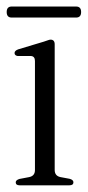

<svg xmlns="http://www.w3.org/2000/svg" viewBox="-22 -554 262 574"><path d="M141.5 -421.5V-46Q141.5 -28 159 -24.5L186 -19.5Q197.5 -16.5 197.5 -9Q197.5 0 185.5 0H36.5Q25 0 25 -9Q25 -15.5 36 -19L65 -24.5Q82.5 -28 82.5 -45.5V-371.5Q82.5 -385.5 71 -386.5H31Q21.5 -388 21.5 -395.5Q21.5 -402.5 32.5 -406.5L109 -429.5Q115.5 -431.5 120.8 -433.5Q126 -435.5 129 -435.5Q141.5 -435.5 141.5 -421.5ZM-2 -518Q-2 -534.5 13 -534.5H205.5Q220.5 -534.5 220.5 -518Q220.5 -501.5 205.5 -501.5H13Q-2 -501.5 -2 -518Z"/></svg>

Font: Fraunces 144pt S050 Light
Style: Regular
Weight: 300
Version: Version 1.000; ttfautohint (v1.8.3)